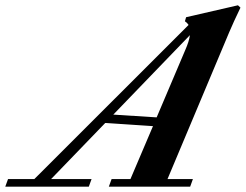

<svg xmlns="http://www.w3.org/2000/svg" viewBox="-91 -696 917 716"><path d="M-71.3 0 -61 -28.3H37.1L612.3 -603Q607.4 -610.8 598.6 -616.7L603 -631.8L796.4 -676.3L805.7 -667.5Q779.8 -613.8 763.7 -575.7L533.7 -28.3H628.4L618.2 0H314.9L325.2 -28.3H395.5L479.5 -225.6L301.3 -237.3L99.6 -28.3H250.5L240.2 0ZM599.6 -508.8Q614.3 -542 617.2 -564.9L331.5 -268.6L493.2 -258.3Z"/></svg>

Font: Elstob
Style: Bold Italic
Weight: 700
Italic angle: -20°
Designer: Peter S. Baker
Version: Version 1.015